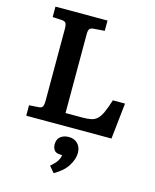

<svg xmlns="http://www.w3.org/2000/svg" viewBox="-142 -795 960 1190"><g transform="rotate(15 337.5 -200.0)"><path d="M63 0V-67L121 -71Q139 -71 147 -80.5Q155 -90 155 -122V-583Q155 -608 148.5 -618.5Q142 -629 119 -630L63 -633V-700H397V-634L330 -629Q308 -628 301 -618.5Q294 -609 294 -583V-79H401Q434 -79 457 -83.5Q480 -88 496.5 -103.5Q513 -119 527 -149.5Q541 -180 557 -231H635L610 0ZM319 300 286 261Q314 237 326.5 217.5Q339 198 341 178H330Q302 178 290.5 163Q279 148 279 125Q279 92 300 75.5Q321 59 353 59Q389 59 410.5 81.5Q432 104 432 141Q432 180 405 223.5Q378 267 319 300Z"/></g></svg>

Font: Literata 7pt SemiBold
Style: Regular
Weight: 600
Designer: Latin by Veronika Burian and Jose Scaglione. Greek by Irene Vlachou. Cyrillic by Vera Evstafieva.
Foundry: TypeTogether
Version: Version 3.002